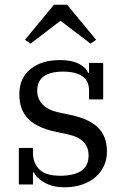

<svg xmlns="http://www.w3.org/2000/svg" viewBox="-20 -783 528 815"><path d="M252 12Q205 12 170 -7.5Q135 -27 124 -51H120V0H60V-155H120V-134Q120 -91 147 -64Q174 -37 236 -37Q293 -37 324.5 -57.5Q356 -78 356 -123Q356 -193 271 -212L211 -225Q137 -241 99.5 -279Q62 -317 62 -383Q62 -451 109 -489.5Q156 -528 235 -528Q283 -528 313.5 -513Q344 -498 354 -474H358V-516H418V-361H358V-399Q358 -479 246 -479Q195 -479 166.5 -459.5Q138 -440 138 -398Q138 -363 161 -339.5Q184 -316 224 -307L280 -295Q357 -279 395.5 -242Q434 -205 434 -139Q434 -107 421.5 -79.5Q409 -52 385.5 -31.5Q362 -11 328.5 0.5Q295 12 252 12ZM86 -614 209 -763H265L388 -614L364 -598L237 -695L110 -598Z"/></svg>

Font: IBM Plex Serif
Style: Regular
Weight: 400
Designer: Mike Abbink, Paul van der Laan, Pieter van Rosmalen
Foundry: Bold Monday
Version: Version 2.6